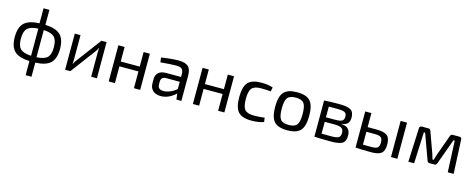

<svg xmlns="http://www.w3.org/2000/svg" viewBox="-37 -1499 6174 2498"><g transform="rotate(15 3050.0 -249.5)"><path d="M399 -700V-498Q542 -492 603 -433Q664 -374 664 -243Q664 -113 603 -54Q542 5 399 11V201H320V11Q177 5 116 -54Q55 -113 55 -243Q55 -374 116 -433Q177 -492 320 -498V-700ZM323 -61V-427Q219 -422 178 -381.5Q137 -341 137 -243Q137 -146 178 -106Q219 -66 323 -61ZM396 -427V-61Q499 -66 540 -106Q581 -146 581 -243Q581 -340 540 -381Q499 -422 396 -427Z M1226 0H1149V-323Q1149 -335 1150.5 -358.5Q1152 -382 1152 -388H1150Q1139 -361 1116 -331L868 0H798V-487H875V-164Q875 -135 872 -99H874Q890 -132 909 -155L1157 -487H1226Z M1809 -487V0H1725V-226H1469V0H1385V-487H1469V-291H1725V-487Z M1970 -414 1962 -477Q2098 -499 2198 -499Q2283 -499 2323.5 -463.5Q2364 -428 2364 -343V0H2297L2287 -80Q2252 -44 2199.5 -17.5Q2147 9 2086 9Q2019 9 1980 -26.5Q1941 -62 1941 -127V-180Q1941 -237 1976.5 -268.5Q2012 -300 2076 -300H2279V-343Q2278 -389 2257 -408Q2236 -427 2180 -427Q2109 -427 1970 -414ZM2027 -168V-137Q2027 -99 2045.5 -81.5Q2064 -64 2103 -64Q2142 -63 2190 -82Q2238 -101 2279 -137V-235H2091Q2027 -232 2027 -168Z M2943 -487V0H2859V-226H2603V0H2519V-487H2603V-291H2859V-487Z M3467 -70 3475 -13Q3404 12 3309 12Q3182 12 3130 -45.5Q3078 -103 3078 -244Q3078 -384 3130.5 -441.5Q3183 -499 3309 -499Q3405 -499 3466 -476L3455 -421Q3389 -427 3323 -427Q3236 -427 3201.5 -388Q3167 -349 3167 -244Q3167 -138 3201 -99Q3235 -60 3323 -60Q3404 -60 3467 -70Z M3792 -499Q3917 -499 3969 -441Q4021 -383 4021 -243Q4021 -103 3969 -45Q3917 13 3792 13Q3666 13 3614 -45Q3562 -103 3562 -243Q3562 -383 3614 -441Q3666 -499 3792 -499ZM3792 -427Q3711 -427 3681 -388Q3651 -349 3651 -243Q3651 -137 3681 -98Q3711 -59 3792 -59Q3872 -59 3902 -98Q3932 -137 3932 -243Q3932 -349 3902 -388Q3872 -427 3792 -427Z M4454 -252V-249Q4520 -244 4548 -212.5Q4576 -181 4576 -120Q4576 -47 4532.5 -20Q4489 7 4381 7Q4239 7 4156 1V-486Q4229 -492 4354 -492Q4470 -492 4514.5 -465Q4559 -438 4559 -362Q4559 -310 4534 -283Q4509 -256 4454 -252ZM4236 -281H4364Q4428 -281 4453 -296.5Q4478 -312 4478 -355Q4478 -396 4450.5 -410.5Q4423 -425 4351 -425Q4282 -426 4236 -425ZM4236 -220V-61Q4251 -61 4296 -60.5Q4341 -60 4369 -60Q4438 -60 4464.5 -76Q4491 -92 4491 -138Q4491 -184 4463 -202Q4435 -220 4364 -220Z M4793 -298H4908Q5016 -298 5057 -265Q5098 -232 5098 -146Q5098 -59 5058 -26.5Q5018 6 4921 6Q4790 6 4713 0H4710V-487H4793ZM5273 -487V0H5187V-487ZM4793 -62 4908 -61Q4967 -61 4989.5 -78.5Q5012 -96 5012 -149Q5012 -198 4990 -216.5Q4968 -235 4908 -235H4793Z M5889 -487H5978Q6010 -487 6010 -455L6031 0H5952L5933 -422H5916L5792 -81Q5783 -53 5758 -53H5692Q5667 -53 5658 -81L5534 -422H5517L5499 0H5421L5441 -455Q5441 -487 5474 -487H5562Q5587 -487 5595 -459L5696 -179Q5706 -151 5717 -109H5733Q5747 -158 5754 -179L5855 -459Q5864 -487 5889 -487Z"/></g></svg>

Font: Exo 2.0
Style: Regular
Weight: 400
Designer: Natanael Gama
Version: Version 1.001;PS 001.001;hotconv 1.0.70;makeotf.lib2.5.58329